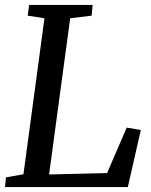

<svg xmlns="http://www.w3.org/2000/svg" viewBox="-20 -763 615 783"><path d="M0.4 0 4.3 -39.8 75.6 -52.3 161.3 -688.5 93.1 -699.1 98.7 -743H357.6L353.8 -699.1L266.2 -688.5L180.2 -51.5L416.7 -57.2L496.7 -242.6L554.3 -233L501.3 0Z"/></svg>

Font: Merriweather Light
Style: Italic
Weight: 300
Italic angle: -7.8°
Designer: Eben Sorkin
Foundry: Eben Sorkin
Version: Version 2.101